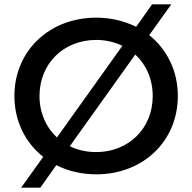

<svg xmlns="http://www.w3.org/2000/svg" viewBox="-20 -790 881 880"><path d="M241 -160C191 -206 161 -273 161 -350C161 -498 271 -607 421 -607C465 -607 506 -597 541 -580ZM600 -540C650 -494 680 -427 680 -350C680 -202 570 -93 421 -93C377 -93 336 -102 300 -120ZM238 -33C292 -6 354 9 421 9C636 9 795 -143 795 -350C795 -466 745 -564 664 -629L765 -770H677L604 -667C550 -694 488 -709 421 -709C205 -709 46 -556 46 -350C46 -235 96 -136 178 -71L77 70H165Z"/></svg>

Font: Montserrat-Alt1 SemBd
Style: Regular
Weight: 600
Designer: Differentunic
Foundry: Differentunic
Version: Version 7.222